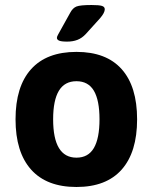

<svg xmlns="http://www.w3.org/2000/svg" viewBox="-20 -738 609 766"><path d="M42 -262Q42 -393 104 -462Q166 -531 285 -531Q404 -531 465.5 -462Q527 -393 527 -262Q527 -131 465.5 -61.5Q404 8 285 8Q166 8 104 -61.5Q42 -131 42 -262ZM377 -262Q377 -338 354.5 -376Q332 -414 285 -414Q238 -414 215 -376Q192 -338 192 -262Q192 -109 285 -109Q332 -109 354.5 -147.5Q377 -186 377 -262ZM207 -587Q207 -592 212 -600.5Q217 -609 220 -615L260 -687Q270 -706 285 -712Q300 -718 345 -718Q375 -718 386.5 -714.5Q398 -711 398 -701Q398 -687 379 -665L322 -602Q307 -586 289 -579Q271 -572 248 -572Q224 -572 215.5 -576Q207 -580 207 -587Z"/></svg>

Font: Asap-Bold
Style: Bold
Weight: 700
Designer: Pablo Cosgaya
Foundry: Omnibus-Type
Version: Version 2.000; ttfautohint (v1.8)